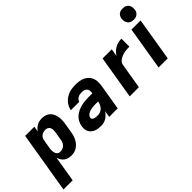

<svg xmlns="http://www.w3.org/2000/svg" viewBox="-93 -1358 2171 2171"><g transform="rotate(-45 992.5 -272.5)"><path d="M-15 215 107 -520H254L243 -455Q255 -472 270.5 -486.5Q286 -501 304 -510.5Q322 -520 341.5 -524Q361 -528 380 -528Q409 -528 435.5 -519.5Q462 -511 481 -493Q500 -475 511 -450Q522 -425 526 -397.5Q530 -370 528.5 -341.5Q527 -313 522 -285L505 -185Q502 -162 495.5 -139Q489 -116 478 -94Q467 -72 451 -52.5Q435 -33 414 -18.5Q393 -4 369.5 2Q346 8 323 8Q298 8 274.5 2Q251 -4 232.5 -18Q214 -32 202 -52Q190 -72 183 -95L132 215ZM262 -112Q280 -112 298 -118Q316 -124 330 -137.5Q344 -151 351.5 -169Q359 -187 361 -204L378 -304Q381 -323 381 -341Q381 -359 374 -374.5Q367 -390 352 -399Q337 -408 319 -408Q303 -408 286.5 -404Q270 -400 255.5 -389.5Q241 -379 233 -363.5Q225 -348 223 -332L206 -232Q204 -219 202.5 -205.5Q201 -192 202.5 -179Q204 -166 207.5 -154Q211 -142 218.5 -132Q226 -122 237.5 -117Q249 -112 262 -112Z M795 8Q772 8 750 5Q728 2 708.5 -6Q689 -14 672.5 -28Q656 -42 646.5 -60.5Q637 -79 635 -101.5Q633 -124 637 -147Q642 -176 656 -204Q670 -232 693 -253Q716 -274 745 -288Q774 -302 802.5 -309.5Q831 -317 860.5 -320Q890 -323 919 -323H984L986 -331Q988 -348 985.5 -365.5Q983 -383 972 -395Q961 -407 944.5 -412Q928 -417 910 -417Q895 -417 880 -415Q865 -413 851.5 -406Q838 -399 827 -387Q816 -375 813 -360H678Q682 -385 694.5 -410Q707 -435 725 -455Q743 -475 767 -490Q791 -505 816.5 -513.5Q842 -522 867.5 -525Q893 -528 919 -528Q949 -528 978.5 -523.5Q1008 -519 1034 -507Q1060 -495 1079.5 -475Q1099 -455 1110 -429Q1121 -403 1122 -373Q1123 -343 1119 -313L1067 0H931L944 -78Q931 -59 915 -42.5Q899 -26 879.5 -14Q860 -2 838 3Q816 8 795 8ZM851 -103Q872 -103 892.5 -110.5Q913 -118 929 -134.5Q945 -151 953.5 -171Q962 -191 966 -212H920Q906 -212 891.5 -211Q877 -210 863.5 -208Q850 -206 835.5 -201.5Q821 -197 808.5 -190Q796 -183 785.5 -171Q775 -159 773 -145Q771 -137 774.5 -129Q778 -121 784.5 -116.5Q791 -112 799 -109.5Q807 -107 816 -105.5Q825 -104 834 -103.5Q843 -103 851 -103Z M1259 0 1345 -520H1492L1477 -430Q1492 -453 1511.5 -472Q1531 -491 1554.5 -504Q1578 -517 1603.5 -522.5Q1629 -528 1654 -528V-400Q1639 -400 1625 -399.5Q1611 -399 1596 -397Q1581 -395 1566.5 -392Q1552 -389 1537.5 -383.5Q1523 -378 1509.5 -371Q1496 -364 1484 -353.5Q1472 -343 1465 -329Q1458 -315 1456 -301L1406 0Z M1721 0 1807 -520H1953L1867 0ZM1905 -580Q1891 -580 1877 -583Q1863 -586 1851 -593.5Q1839 -601 1831.5 -611.5Q1824 -622 1819.5 -635.5Q1815 -649 1814.5 -663Q1814 -677 1816 -692Q1819 -707 1826.5 -720.5Q1834 -734 1846.5 -743.5Q1859 -753 1874.5 -756.5Q1890 -760 1905 -760Q1919 -760 1933 -757Q1947 -754 1958.5 -746.5Q1970 -739 1978 -728.5Q1986 -718 1990 -704.5Q1994 -691 1994.5 -677Q1995 -663 1993 -648Q1991 -633 1983 -619.5Q1975 -606 1962.5 -596.5Q1950 -587 1935 -583.5Q1920 -580 1905 -580Z"/></g></svg>

Font: Iosevka Aile Heavy Oblique
Style: Regular
Weight: 900
Italic angle: -9°
Designer: Belleve Invis
Foundry: Belleve Invis
Version: Version 31.1.0; ttfautohint (v1.8.4)